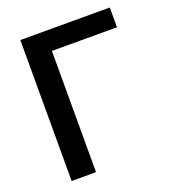

<svg xmlns="http://www.w3.org/2000/svg" viewBox="-130 -810 818 910"><g transform="rotate(-20 278.5 -355.5)"><path d="M526.9 -710.9H75.7V0H198.7V-611.3H526.9Z"/></g></svg>

Font: Roboto Medium
Style: Regular
Weight: 500
Designer: Google
Version: Version 2.137; 2017